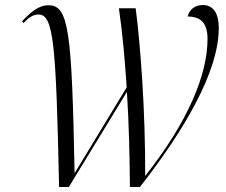

<svg xmlns="http://www.w3.org/2000/svg" viewBox="-20 -747 901 767"><path d="M216 0H255L487 -380C495 -255 498 -127 499 0H539C718 -229 854 -462 854 -635C854 -691 834 -727 790 -727C759 -727 735 -708 730 -681C785 -681 809 -651 809 -592C809 -448 731 -261 560 -44C561 -297 542 -559 522 -714H455C470 -611 479 -505 486 -398L278 -55C267 -623 255 -726 174 -726C133 -726 103 -698 68 -662L74 -655C97 -679 113 -689 134 -689C194 -689 204 -574 216 0Z"/></svg>

Font: Noto Serif Display SemiCondensed Light
Style: Italic
Weight: 300
Width: 4
Italic angle: -12°
Designer: Monotype Design Team
Foundry: Monotype Imaging Inc.
Version: Version 2.009